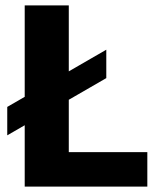

<svg xmlns="http://www.w3.org/2000/svg" viewBox="-20 -687 600 707"><path d="M6.7 -188.7V-293.3L371.4 -504V-399.4ZM71 0V-667H233.3V-126.7H522.5V0Z"/></svg>

Font: Maven Pro
Style: Regular
Weight: 400
Designer: Joe Prince
Foundry: Joe Prince
Version: Version 2.103